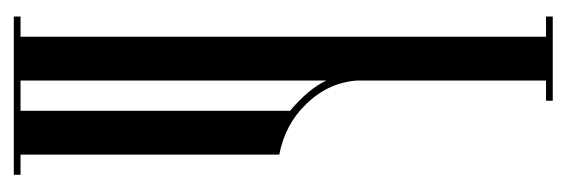

<svg xmlns="http://www.w3.org/2000/svg" viewBox="-298 -542 840 285"><g transform="rotate(90 122.5 -400.0)"><path d="M5 0V-10H35V-790H5V-800H130V-790H100V-510Q103 -466 136 -433Q165 -403 210 -394V-10H240V0ZM100 -464V-10H145V-410Q112 -438 100 -464Z"/></g></svg>

Font: Cathisma Unicode
Style: Normal
Weight: 400
Version: Version 1.0